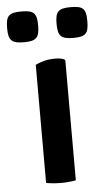

<svg xmlns="http://www.w3.org/2000/svg" viewBox="-72 -689 405 727"><g transform="rotate(-5 130.5 -325.0)"><path d="M-22 -597C-22 -550 -10 -538 37 -538C84 -538 96 -550 96 -597C96 -644 84 -655 37 -655C-10 -655 -22 -644 -22 -597ZM166 -597C166 -550 178 -538 225 -538C272 -538 283 -550 283 -597C283 -644 272 -655 225 -655C178 -655 166 -644 166 -597ZM74 0C91 3 109 5 130 5C151 5 170 3 187 0V-455C187 -462 166 -466 152 -466C125 -466 105 -463 74 -449Z"/></g></svg>

Font: Monomakh Unicode
Style: Regular
Weight: 400
Version: Version 1.2